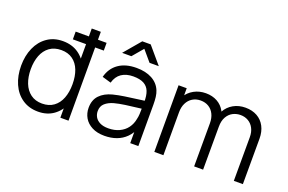

<svg xmlns="http://www.w3.org/2000/svg" viewBox="-98 -1104 2192 1462"><g transform="rotate(20 998.0 -372.5)"><path d="M40 -270.7Q40 -351.7 68.6 -416.3Q97.2 -481 150.8 -518Q204.3 -555 276.7 -555Q350.7 -555 403.4 -518.5Q456.2 -482 483.1 -417.7Q510 -353.3 510 -270.7Q510 -188.8 483.1 -124.2Q456.2 -59.5 404.1 -22.2Q352 15 279.7 15Q205.7 15 151.4 -22.1Q97.2 -59.2 68.6 -124.2Q40 -189.2 40 -270.7ZM456.3 -270.7Q456.3 -335.2 437.6 -383.7Q418.8 -432.2 381.2 -459.4Q343.5 -486.7 288.7 -486.7Q232.3 -486.7 194 -458.8Q155.7 -430.8 136.8 -382Q118 -333.2 118 -270.7Q118 -208 137.1 -158.8Q156.2 -109.7 194.2 -81.5Q232.2 -53.3 287 -53.3Q342.7 -53.3 380.7 -81Q418.7 -108.7 437.5 -157.7Q456.3 -206.7 456.3 -270.7ZM456.3 -406.7H448.7V-720H522.3V0H456.3ZM341.7 -656H592.3V-593.3H341.7Z M632.5 -145Q632.5 -208.7 669 -247Q705.5 -285.3 769.8 -302Q812.2 -312.7 861.2 -319.9Q910.2 -327.2 994.5 -338.2Q1019.5 -341.2 1042.2 -344.3L1015.8 -328.7Q1016.8 -382.8 1003 -417.3Q989.2 -451.8 957.2 -468.8Q925.2 -485.7 871.8 -485.7Q815 -485.7 777.2 -460.2Q739.3 -434.7 724.5 -381.7L652.8 -402.7Q671.8 -475.7 728.2 -515.3Q784.5 -555 873.2 -555Q947.7 -555 999.2 -527.1Q1050.8 -499.2 1072.2 -447Q1081.3 -425 1084.8 -397.1Q1088.2 -369.2 1088.2 -335.3V0H1022.5V-135.7L1041.5 -127.3Q1022.8 -81.3 990.8 -49.3Q958.8 -17.3 914.9 -1.2Q871 15 817.2 15Q758.2 15 716.4 -6.6Q674.7 -28.2 653.6 -64.5Q632.5 -100.8 632.5 -145ZM1007.8 -190.7Q1012.7 -210.3 1013.9 -232.8Q1015.2 -255.2 1015.2 -285.5V-294.7L1043.2 -280L1009.5 -275.7Q936.8 -267.3 887.5 -260.3Q838.2 -253.3 799.5 -243Q758.7 -231.3 732.4 -208.2Q706.2 -185.2 706.2 -145Q706.2 -119.8 718.4 -97.9Q730.7 -76 757.5 -62.3Q784.3 -48.7 825.5 -48.7Q875.7 -48.7 914.3 -66.8Q953 -84.8 976.8 -117Q1000.5 -149.2 1007.8 -190.7ZM843.8 -760H911.8L1026.5 -625H951.5L877.8 -711.7L804.2 -625H729.2Z M1739.7 -488.7Q1706.7 -488.7 1678.1 -473.9Q1649.5 -459.2 1631.6 -427.8Q1613.7 -396.3 1613.7 -348.3L1570 -361Q1568.3 -418.2 1592.3 -462.1Q1616.3 -506 1659.4 -530.2Q1702.5 -554.3 1756.3 -554.3Q1810.5 -554.3 1851.2 -531.7Q1891.8 -509 1913.9 -466.9Q1936 -424.8 1936 -368.3L1935.3 0H1862L1862.7 -354.3Q1862.7 -395.3 1846.8 -425.7Q1831 -456 1803.1 -472.3Q1775.2 -488.7 1739.7 -488.7ZM1217.7 -540H1283.7V-407H1291.3V0H1217.7ZM1416.7 -488.7Q1379.7 -488.7 1351.2 -471.2Q1322.8 -453.8 1307.1 -422.1Q1291.3 -390.3 1291.3 -348.3L1247.7 -372.3Q1247.7 -424 1272.1 -465.5Q1296.5 -507 1339.4 -530.7Q1382.3 -554.3 1435.7 -554.3Q1487.7 -554.3 1528 -532.2Q1568.3 -510.2 1591 -467.9Q1613.7 -425.7 1613.7 -366.3L1613 0H1540.3L1541 -349.7Q1541 -392 1525.5 -423.3Q1510 -454.7 1481.9 -471.7Q1453.8 -488.7 1416.7 -488.7Z"/></g></svg>

Font: Tap Sans
Style: Regular
Weight: 400
Designer: Tap Payments
Foundry: Tap Payments
Version: Version 1.001;Glyphs 3.1.2 (3151)